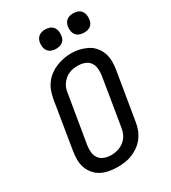

<svg xmlns="http://www.w3.org/2000/svg" viewBox="-228 -1067 1055 1188"><g transform="rotate(-30 300.0 -473.0)"><path d="M254 8Q224 8 194.5 2.5Q165 -3 140 -16Q115 -29 96.5 -51Q78 -73 68.5 -100Q59 -127 59 -157Q59 -187 64 -217L120 -560Q125 -586 134.5 -611.5Q144 -637 161 -659.5Q178 -682 201.5 -699Q225 -716 250.5 -726Q276 -736 302.5 -741Q329 -746 356 -746Q386 -746 415 -739Q444 -732 469 -719Q494 -706 512.5 -684Q531 -662 540.5 -635Q550 -608 550.5 -578Q551 -548 546 -518L489 -175Q485 -149 475 -123.5Q465 -98 448 -75.5Q431 -53 408 -36.5Q385 -20 359 -9.5Q333 1 306.5 4.5Q280 8 254 8ZM255 -76Q255 -76 255.5 -76Q256 -76 256 -76Q272 -76 287.5 -78.5Q303 -81 318.5 -87.5Q334 -94 347.5 -104.5Q361 -115 371 -128.5Q381 -142 386.5 -157.5Q392 -173 395 -189L451 -531Q455 -556 452.5 -581Q450 -606 436.5 -624.5Q423 -643 400 -651Q377 -659 352 -659Q336 -659 320.5 -656.5Q305 -654 289.5 -647.5Q274 -641 261 -630Q248 -619 238 -605.5Q228 -592 222.5 -577Q217 -562 215 -546L158 -204Q154 -179 156.5 -154.5Q159 -130 172 -111.5Q185 -93 208 -84.5Q231 -76 255 -76ZM490 -816Q474 -816 458.5 -821.5Q443 -827 433.5 -839.5Q424 -852 421.5 -868.5Q419 -885 422 -902Q424 -913 430 -924Q436 -935 446 -942Q456 -949 467.5 -951.5Q479 -954 490 -954Q507 -954 522 -948.5Q537 -943 546.5 -930.5Q556 -918 558.5 -901.5Q561 -885 558 -868Q557 -857 551 -846Q545 -835 535 -828Q525 -821 513.5 -818.5Q502 -816 490 -816ZM290 -816Q274 -816 258.5 -821.5Q243 -827 233.5 -839.5Q224 -852 221.5 -868.5Q219 -885 222 -902Q224 -913 230 -924Q236 -935 246 -942Q256 -949 267.5 -951.5Q279 -954 290 -954Q307 -954 322 -948.5Q337 -943 346.5 -930.5Q356 -918 358.5 -901.5Q361 -885 358 -868Q357 -857 351 -846Q345 -835 335 -828Q325 -821 313.5 -818.5Q302 -816 290 -816Z"/></g></svg>

Font: Iosevka Curly Slab MdEx
Style: Italic
Weight: 500
Width: 7
Italic angle: -9°
Monospace: yes
Designer: Belleve Invis
Foundry: Belleve Invis
Version: Version 11.0.0; ttfautohint (v1.8.3)